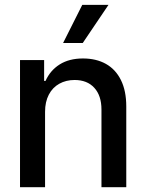

<svg xmlns="http://www.w3.org/2000/svg" viewBox="-20 -781 610 801"><path d="M168 0H63.5V-530.3H164.1V-443.4H169.9Q189.5 -487.3 229 -512.2Q268.6 -537.1 326.2 -537.1Q381.3 -537.1 421.9 -514.4Q462.4 -491.7 484.6 -446.8Q506.8 -401.9 506.8 -336.9V0H403.3V-324.2Q403.3 -381.8 373.5 -414.6Q343.8 -447.3 291 -447.3Q255.4 -447.3 227.3 -431.6Q199.2 -416 183.6 -386Q168 -356 168 -314.5ZM323.2 -760.7H432.6L325.2 -601.6H243.2Z"/></svg>

Font: Pretendard Std Medium
Style: Regular
Weight: 500
Designer: Base glyphs from Inter by Rasmus Andersson; Hangeul glyphs from Noto Sans CJK(Source Han Sans) by Jang Soo-young and Kan
Foundry: Kil Hyung-jin
Version: Version 1.309